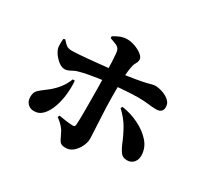

<svg xmlns="http://www.w3.org/2000/svg" viewBox="-167 -1000 1335 1272"><g transform="rotate(30 500.0 -364.0)"><path d="M471 50Q446 50 434.5 43Q423 36 415.5 20.5Q408 5 395 -21Q387 -40 368.5 -61Q350 -82 323 -101L329 -115Q364 -109 391.5 -105.5Q419 -102 438 -102Q446 -102 450 -105Q454 -108 455 -118Q457 -139 457.5 -172.5Q458 -206 458 -245.5Q458 -285 457.5 -324Q457 -363 457 -395Q457 -417 456 -450.5Q455 -484 454 -522.5Q453 -561 451.5 -596Q450 -631 447.5 -656Q445 -681 441 -687Q433 -703 413 -711.5Q393 -720 366 -729L365 -743Q383 -755 410 -766.5Q437 -778 466 -778Q494 -778 526 -766.5Q558 -755 580.5 -737Q603 -719 603 -701Q603 -688 598.5 -678.5Q594 -669 589 -660Q584 -651 581 -637Q576 -613 573 -583Q570 -553 569 -520Q568 -487 568 -454.5Q568 -422 568 -395Q568 -360 569.5 -322Q571 -284 573 -247.5Q575 -211 576.5 -178.5Q578 -146 579.5 -121.5Q581 -97 581 -83Q581 -55 566 -24Q551 7 526.5 28.5Q502 50 471 50ZM166 -56Q137 -56 118 -75Q99 -94 99 -125Q99 -153 108.5 -168Q118 -183 138 -197.5Q158 -212 188 -236Q224 -266 247.5 -298Q271 -330 285 -367L301 -366Q305 -319 299.5 -265Q294 -211 277.5 -163.5Q261 -116 233.5 -86Q206 -56 166 -56ZM203 -398Q185 -398 164.5 -411Q144 -424 126.5 -445Q109 -466 100 -489Q94 -505 94.5 -529.5Q95 -554 97 -568L109 -572Q130 -547 144.5 -537.5Q159 -528 184 -528Q201 -528 232 -530Q263 -532 301 -535.5Q339 -539 378 -543Q417 -547 449.5 -550.5Q482 -554 502 -556Q594 -567 645 -576Q696 -585 721 -591Q746 -597 757 -600.5Q768 -604 780 -604Q805 -604 835.5 -594Q866 -584 888.5 -564.5Q911 -545 911 -516Q911 -494 898.5 -482.5Q886 -471 863 -471Q831 -471 799 -475.5Q767 -480 717 -480Q692 -480 658 -478Q624 -476 584.5 -473Q545 -470 502 -466Q466 -463 428.5 -457.5Q391 -452 356.5 -445.5Q322 -439 294 -431Q276 -427 261 -419Q246 -411 232 -404.5Q218 -398 203 -398ZM863 -82Q828 -82 811.5 -106.5Q795 -131 784 -157Q759 -219 731 -267Q703 -315 654 -361L662 -374Q729 -364 789.5 -334.5Q850 -305 889.5 -261Q929 -217 931 -160Q932 -126 913.5 -104Q895 -82 863 -82Z"/></g></svg>

Font: Noto Serif JP ExtraLight Black
Style: Regular
Weight: 900
Version: Version 2.003-H1;hotconv 1.1.1;makeotfexe 2.6.0